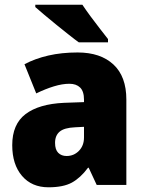

<svg xmlns="http://www.w3.org/2000/svg" viewBox="-20 -786 616 816"><path d="M310 -563Q407 -563 462 -512Q517 -461 517 -363V0H391L357 -73H354Q322 -30 285.5 -10Q249 10 186 10Q115 10 73.5 -38.5Q32 -87 32 -169Q32 -258 88.5 -301Q145 -344 252 -349L337 -352V-362Q337 -398 320.5 -414Q304 -430 275 -430Q245 -430 209 -419Q173 -408 134 -389L84 -513Q129 -537 185.5 -550Q242 -563 310 -563ZM299 -245Q253 -243 233.5 -226.5Q214 -210 214 -179Q214 -150 227.5 -136.5Q241 -123 263 -123Q294 -123 315.5 -145Q337 -167 337 -202V-247ZM330 -766Q344 -745 364.5 -717Q385 -689 405.5 -663Q426 -637 439 -620V-606H315Q298 -618 273 -638Q248 -658 220.5 -680Q193 -702 169 -722.5Q145 -743 130 -756V-766Z"/></svg>

Font: Noto Sans Gurmukhi SemiCondensed Black
Style: Regular
Weight: 900
Width: 4
Designer: Jelle Bosma - Monotype Design Team
Foundry: Monotype Imaging Inc.
Version: Version 2.004; ttfautohint (v1.8.4.7-5d5b)